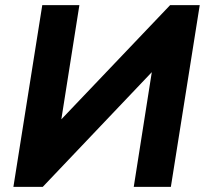

<svg xmlns="http://www.w3.org/2000/svg" viewBox="-20 -725 795 745"><path d="M32 0 144 -705H288L218 -262L640 -705H755L643 0H499L569 -445L146 0Z"/></svg>

Font: Nunito Sans ExtraBold
Style: Italic
Weight: 800
Italic angle: -9°
Designer: Vernon Adams
Foundry: Vernon Adams
Version: Version 3.006; ttfautohint (v1.8.3)